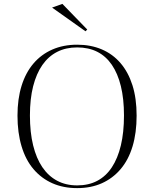

<svg xmlns="http://www.w3.org/2000/svg" viewBox="-20 -953 792 988"><path d="M377 -723Q447 -723 503.5 -699Q560 -675 600 -628.5Q640 -582 661.5 -514.5Q683 -447 683 -358Q683 -269 662 -199.5Q641 -130 600.5 -82.5Q560 -35 504 -10Q448 15 377 15Q306 15 249.5 -10Q193 -35 152.5 -82.5Q112 -130 91 -200Q70 -270 70 -358Q70 -444 91 -511.5Q112 -579 152 -626Q192 -673 249 -698Q306 -723 377 -723ZM377 -709Q319 -709 274 -686Q229 -663 198 -618.5Q167 -574 150.5 -509Q134 -444 134 -359Q134 -272 150.5 -205Q167 -138 198 -92.5Q229 -47 274 -23Q319 1 377 1Q436 1 480.5 -22.5Q525 -46 555.5 -92Q586 -138 602 -205Q618 -272 618 -359Q618 -444 602 -509.5Q586 -575 555.5 -619.5Q525 -664 480.5 -686.5Q436 -709 377 -709ZM420 -792 248 -914 301 -933 429 -801Z"/></svg>

Font: Kalnia Light
Style: Regular
Weight: 300
Designer: Frida Medrano
Foundry: Frida Medrano
Version: Version 1.105